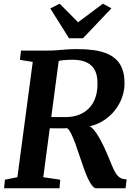

<svg xmlns="http://www.w3.org/2000/svg" viewBox="-20 -1016 730 1036"><path d="M2 0 6.5 -46.4 73.9 -59.8 156.7 -682 87.5 -693 93.2 -743H235Q264.2 -743 287.2 -745Q310.3 -747 336.1 -749Q361.9 -751 398.5 -751Q493.6 -751 548.8 -730Q604 -709.1 627.9 -668.7Q651.8 -628.3 652 -570.1Q652.3 -508.8 622.5 -454.9Q592.7 -401 540.4 -366.7Q488.2 -332.5 420.7 -328.8L452.4 -336.2Q467.1 -337.4 483.3 -319Q499.6 -300.7 515.1 -273.4Q530.6 -246.1 543 -219.3Q555.3 -192.4 562.2 -175.6Q574.8 -145.5 584.4 -122Q594 -98.6 604.1 -82.1Q614.2 -65.6 628.1 -57.1Q641.9 -48.5 663.3 -48.2L657.6 0H500Q489.1 0 477.9 -13.4Q466.6 -26.8 455.5 -50.4Q444.5 -74.1 433.2 -104.9Q421.1 -139.2 409.3 -175Q397.5 -210.8 385.9 -242.6Q374.2 -274.3 363.2 -296.3Q352.2 -318.2 341.7 -324.4Q339.4 -324.1 326.9 -323.7Q314.4 -323.4 297.4 -323.5Q280.5 -323.6 263.9 -323.8Q247.3 -323.9 236.4 -323.9L243.5 -385Q253 -384.7 268.8 -384.4Q284.5 -384.2 301.4 -384.2Q318.2 -384.2 331.5 -384.2Q344.8 -384.3 348.9 -384.7Q386.2 -387.2 415.9 -400.8Q445.6 -414.5 466.2 -438.6Q486.8 -462.7 497.2 -497.1Q507.6 -531.5 505.8 -575.9Q504 -635.3 470.3 -664.5Q436.7 -693.7 369.2 -693.7Q359.7 -693.7 341.7 -692.8Q323.7 -692 305.2 -689.1Q286.7 -686.2 275 -680.5L301.2 -720.8L213.5 -59.8L304.8 -46.4L301.1 0ZM352.4 -809.6 251.4 -970.3 301.9 -996.1Q326.9 -971 351.7 -946Q376.5 -921 401.1 -895.9Q434.8 -921 468.2 -946Q501.7 -971 535.3 -996.1L581.2 -971L427.7 -809.6Z"/></svg>

Font: Merriweather Light
Style: Italic
Weight: 300
Italic angle: -7.8°
Designer: Eben Sorkin
Foundry: Eben Sorkin
Version: Version 2.101